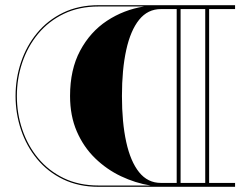

<svg xmlns="http://www.w3.org/2000/svg" viewBox="-20 -720 966 740"><path d="M360 0Q283 0 223.2 -29Q163.5 -58 122.8 -107.5Q82 -157 61 -219.8Q40 -282.5 40 -350Q40 -417.5 61 -480.2Q82 -543 122.8 -592.5Q163.5 -642 223.2 -671Q283 -700 360 -700H886V-685H786V-15H886V0ZM360 -5H560Q501.5 -14.5 446.2 -40.8Q391 -67 346.5 -110.2Q302 -153.5 276 -213.5Q250 -273.5 250 -350Q250 -452 288.8 -524.5Q327.5 -597 392.2 -639.8Q457 -682.5 535 -695H360Q284.5 -695 226 -666.8Q167.5 -638.5 127.2 -590Q87 -541.5 66 -479.5Q45 -417.5 45 -350Q45 -282.5 66 -220.5Q87 -158.5 127.2 -110Q167.5 -61.5 226 -33.2Q284.5 -5 360 -5ZM771 -15V-685H676V-15ZM600 -15H661V-685H600Q549.5 -685 516.2 -643.8Q483 -602.5 466.5 -527.2Q450 -452 450 -350Q450 -248 466.5 -172.8Q483 -97.5 516.2 -56.2Q549.5 -15 600 -15Z"/></svg>

Font: Engraving Unshaded CC
Style: Bold
Weight: 700
Designer: indestructible type*
Foundry: Cowboy Collective
Version: Version 1.000